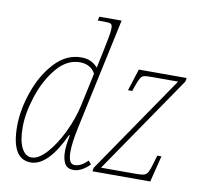

<svg xmlns="http://www.w3.org/2000/svg" viewBox="-84 -851 1010 951"><g transform="rotate(10 421.5 -375.0)"><path d="M33 -156Q33 -238 65 -330Q97 -422 155 -484Q213 -546 288 -546Q340 -546 371 -509L387 -585L401 -654Q409 -692 409 -715Q409 -731 402 -735.5Q395 -740 368 -740H335L340 -760H452L332 -202Q315 -124 315 -76Q315 -46 322.5 -30.5Q330 -15 347 -15Q378 -15 412 -49L426 -32Q407 -12 386 -1Q365 10 345 10Q315 10 301.5 -11.5Q288 -33 288 -76Q288 -104 298 -156H294Q217 10 130 10Q33 10 33 -156ZM328 -314 363 -477Q352 -499 331.5 -510Q311 -521 285 -521Q220 -521 169 -460.5Q118 -400 89.5 -313.5Q61 -227 61 -156Q61 -87 80 -51Q99 -15 130 -15Q165 -15 205.5 -60Q246 -105 279.5 -174.5Q313 -244 328 -314ZM443 -19 780 -511H644Q618 -511 608 -508Q598 -505 591.5 -495Q585 -485 575 -457L564 -426H543L578 -536H819L815 -517L478 -25H656Q683 -25 695 -29Q707 -33 714 -46Q721 -59 731 -94L742 -132H763L730 0H439Z"/></g></svg>

Font: Noto Serif NarrowThin
Style: Italic
Weight: 250
Width: 4
Italic angle: -12°
Designer: Monotype Design Team
Foundry: Monotype Imaging Inc.
Version: Version 1.001